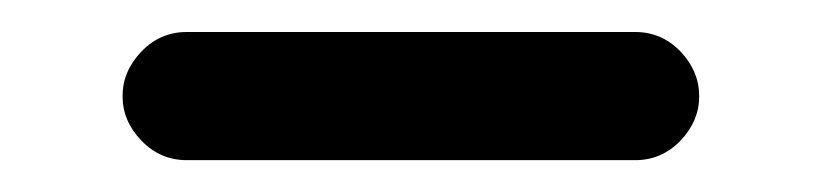

<svg xmlns="http://www.w3.org/2000/svg" viewBox="-20 -730 514 120"><path d="M96.7 -629.9Q80.1 -629.9 68.4 -642.1Q56.6 -654.3 56.6 -669.9Q56.6 -685.5 68.4 -697.8Q80.1 -710 96.7 -710H377Q393.6 -710 405.3 -697.8Q417 -685.5 417 -669.9Q417 -654.3 405.3 -642.1Q393.6 -629.9 377 -629.9Z"/></svg>

Font: Rounded Mgen+ 2p medium
Style: Regular
Weight: 500
Designer: [Source Han Sans]
Ryoko NISHIZUKA  (kana & ideographs); Paul D. Hunt (Latin, Greek & Cyrillic); Wenlong ZHANG  (bopomofo
Version: Version 1.059.20150602